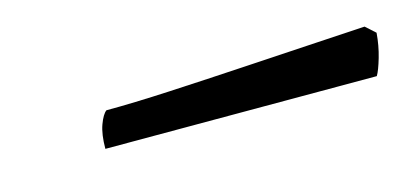

<svg xmlns="http://www.w3.org/2000/svg" viewBox="-25 -724 412 192"><g transform="rotate(-15 181.0 -628.5)"><path d="M70 -603Q70 -618 73.5 -627.5Q77 -637 81 -640Q108 -640 147 -642Q186 -644 227 -646.5Q268 -649 301.5 -651Q335 -653 352 -654L362 -645Q361 -632 357.5 -620Q354 -608 351 -603Z"/></g></svg>

Font: Texturina 72pt 72pt Thin
Style: Italic
Weight: 100
Italic angle: -11°
Designer: Guillermo Torres Carreño
Foundry: Omnibus-Type
Version: Version 1.002; ttfautohint (v1.8.3)